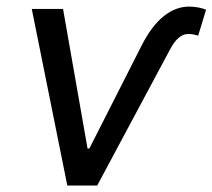

<svg xmlns="http://www.w3.org/2000/svg" viewBox="-20 -573 656 593"><path d="M78.1 -545.5 187.9 0H280.2L505.3 -420.5C522 -452.1 540.1 -468 561.1 -468C577.8 -468 587.7 -464.1 592 -462.7L616.5 -543C603.7 -548.3 585.2 -552.6 563.9 -552.6C513.1 -552.6 459.9 -518.5 415.5 -428.6L256 -114.3H250.4L174.7 -545.5Z"/></svg>

Font: Margiela Sans Text
Style: Italic
Weight: 400
Italic angle: -9.39999°
Designer: Stefan Endress, Andreas Faust
Version: Version 1.100;FEAKit 1.0